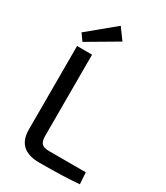

<svg xmlns="http://www.w3.org/2000/svg" viewBox="-223 -1012 960 1108"><g transform="rotate(30 257.5 -457.5)"><path d="M296 -843 97 -726 65 -771 242 -917ZM182 -690V-148Q182 -113 196 -98.5Q210 -84 245 -84H490L495 -7Q398 2 229 2Q82 2 82 -134V-690Z"/></g></svg>

Font: Exo 2.0 Medium
Style: Regular
Weight: 500
Designer: Natanael Gama
Version: Version 1.001;PS 001.001;hotconv 1.0.70;makeotf.lib2.5.58329